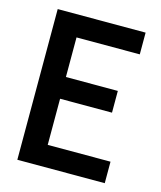

<svg xmlns="http://www.w3.org/2000/svg" viewBox="-98 -696 645 768"><g transform="rotate(15 225.0 -312.0)"><path d="M46 0V-624H410V-534H148V-370H363V-280H148V-89H408V0Z"/></g></svg>

Font: Inconsolata SemiCondensed Bold
Style: Regular
Weight: 700
Width: 4
Monospace: yes
Designer: Raph Levien, Cyreal, Brenton Simpson
Foundry: Raph Levien, Cyreal, Google
Version: Version 3.001; ttfautohint (v1.8.2.53-6de2)